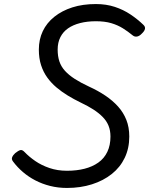

<svg xmlns="http://www.w3.org/2000/svg" viewBox="-20 -910 737 949"><path d="M311 19Q267 19 227.5 9Q188 -1 154.5 -18.5Q121 -36 93.5 -59.5Q66 -83 45 -111Q36 -122 40 -132.5Q44 -143 55 -153Q70 -165 80 -168Q90 -171 102 -158Q124 -135 154.5 -114Q185 -93 224.5 -79.5Q264 -66 311 -66Q359 -66 398 -76Q437 -86 466 -106.5Q495 -127 510.5 -159.5Q526 -192 526 -235Q526 -265 516.5 -288.5Q507 -312 488 -331.5Q469 -351 442 -368.5Q415 -386 379 -403Q346 -419 315.5 -437.5Q285 -456 259 -478Q233 -500 213.5 -527Q194 -554 183 -588Q172 -622 172 -665Q172 -715 191.5 -756Q211 -797 248.5 -827Q286 -857 337.5 -873.5Q389 -890 454 -890Q505 -890 547.5 -876Q590 -862 625 -838.5Q660 -815 688 -788Q699 -778 696.5 -767Q694 -756 681 -744Q670 -732 658 -729.5Q646 -727 636 -735Q613 -754 587.5 -770Q562 -786 530 -795.5Q498 -805 454 -805Q411 -805 376 -796Q341 -787 316.5 -770Q292 -753 278.5 -726.5Q265 -700 265 -665Q265 -632 273.5 -606.5Q282 -581 301 -560Q320 -539 349.5 -520Q379 -501 420 -482Q464 -462 500.5 -437.5Q537 -413 563.5 -383.5Q590 -354 604.5 -317.5Q619 -281 619 -235Q619 -177 596.5 -130Q574 -83 532.5 -50Q491 -17 434.5 1Q378 19 311 19Z"/></svg>

Font: Playwrite AT
Style: Italic
Weight: 400
Italic angle: -13.0072°
Designer: Veronika Burian, José Scaglione
Foundry: TypeTogether
Version: Version 1.002